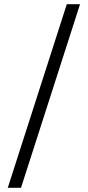

<svg xmlns="http://www.w3.org/2000/svg" viewBox="-20 -802 419 914"><path d="M17 92 298 -782H361L80 92Z"/></svg>

Font: Mozilla Headline ExtraLight
Style: Regular
Weight: 200
Designer: Studio DRAMA
Foundry: Studio DRAMA
Version: Version 1.000